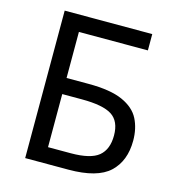

<svg xmlns="http://www.w3.org/2000/svg" viewBox="-106 -806 828 898"><g transform="rotate(15 307.5 -357.0)"><path d="M97 0V-714H521V-635H187V-412H293Q400 -412 459 -385.5Q518 -359 541 -313.5Q564 -268 564 -209Q564 -111 505 -55.5Q446 0 306 0ZM187 -77H297Q393 -77 432 -109.5Q471 -142 471 -209Q471 -278 428 -306Q385 -334 282 -334H187Z"/></g></svg>

Font: Noto Sans
Style: Regular
Weight: 400
Designer: Monotype Design Team
Foundry: Monotype Imaging Inc.
Version: Version 1.902